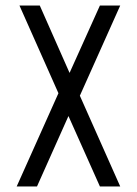

<svg xmlns="http://www.w3.org/2000/svg" viewBox="-20 -670 492 690"><path d="M339 0 226 -253 113 0H40L190 -335L50 -650H123L230 -408L339 -650H412L267 -326L412 0Z"/></svg>

Font: Unica One
Style: Regular
Weight: 400
Designer: Eduardo Rodriguez Tunni
Foundry: Eduardo Rodriguez Tunni
Version: Version 2.000; ttfautohint (v1.8.4.7-5d5b);gftools[0.9.23]